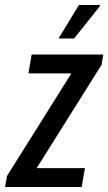

<svg xmlns="http://www.w3.org/2000/svg" viewBox="-46 -744 431 764"><path d="M-26 0 -18 -44 238 -452H67L80 -527H365L358 -486L100 -75H292L279 0ZM187 -591 268 -724H352V-720L249 -591Z"/></svg>

Font: Archivo ExtraCondensed Medium
Style: Italic
Weight: 500
Width: 2
Italic angle: -10°
Designer: Hector Gatti
Foundry: Omnibus-Type
Version: Version 2.001